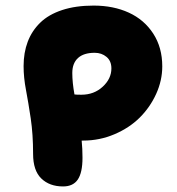

<svg xmlns="http://www.w3.org/2000/svg" viewBox="-20 -732 637 691"><path d="M207 -61Q158.2 -61 128.7 -89.6Q99.1 -118.2 99.1 -178.2Q99.1 -248.5 90.6 -305.9Q82 -363.3 73.5 -408.2Q64.9 -453.1 64.9 -494.1Q64.9 -542.5 79.8 -581.8Q94.7 -621.1 124.8 -650.4Q154.8 -679.7 203.6 -695.8Q252.4 -711.9 316.9 -711.9Q388.2 -711.9 443.6 -686.5Q499 -661.1 531.5 -611.1Q564 -561 564 -493.2Q564 -442.4 542 -394Q520 -345.7 482.7 -308.6Q445.3 -271.5 391.8 -248.8Q338.4 -226.1 279.8 -226.1H273.9Q276.9 -197.3 276.9 -164.1Q276.9 -110.8 260 -85.9Q243.2 -61 207 -61ZM240.2 -469.2Q240.2 -435.1 248 -392.1Q254.9 -391.1 272.9 -391.1Q318.4 -391.1 349.6 -419.9Q380.9 -448.7 380.9 -485.8Q380.9 -512.7 363.3 -527.3Q345.7 -542 320.8 -542Q281.2 -542 260.7 -523.2Q240.2 -504.4 240.2 -469.2Z"/></svg>

Font: Shantell Sans Irregular Bouncy
Style: Regular
Weight: 800
Designer: Stephen Nixon, Anya Danilova, Shantell Martin
Foundry: Arrow Type
Version: Version 1.006;[9816181b4]